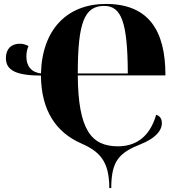

<svg xmlns="http://www.w3.org/2000/svg" viewBox="-20 -745 915 975"><path d="M535 210H545C545 70 587 30 695 -13C760 -39 802 -76 802 -120C802 -143 791 -157 773 -162C739 -44 664 -2 579 -2C444 -2 377 -85 375 -362H820V-365C820 -589 735 -725 518 -725C322 -725 194 -597 188 -372C138 -378 114 -410 114 -458C114 -479 118 -497 125 -511C116 -516 100 -523 81 -523C37 -523 10 -497 10 -450C10 -389 59 -362 188 -361C189 -184 265 -72 394 -16C487 25 535 75 535 210ZM629 -372H375C375 -631 409 -715 509 -715C597 -715 628 -631 629 -372Z"/></svg>

Font: Noto Serif Display ExtraBold
Style: Regular
Weight: 800
Designer: Monotype Design Team
Foundry: Monotype Imaging Inc.
Version: Version 2.009